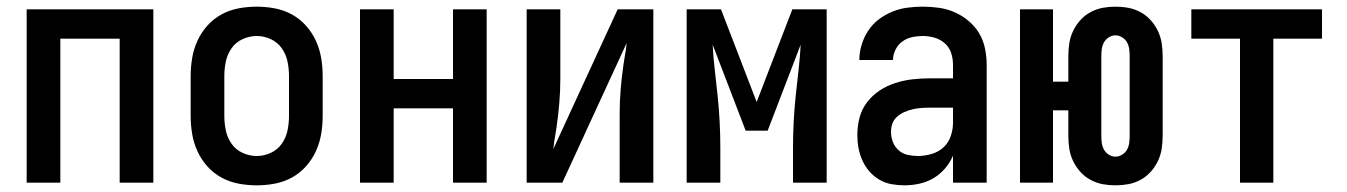

<svg xmlns="http://www.w3.org/2000/svg" viewBox="-20 -548 4040 576"><path d="M60 0V-520H440V0H339V-432H161V0Z M750 8Q723 8 696 3Q669 -2 645 -15Q621 -28 602.5 -48.5Q584 -69 572.5 -94Q561 -119 556.5 -146Q552 -173 552 -200V-320Q552 -347 556.5 -374Q561 -401 572.5 -426Q584 -451 602.5 -471.5Q621 -492 645 -505Q669 -518 696 -523Q723 -528 750 -528Q777 -528 804 -523Q831 -518 855 -505Q879 -492 897.5 -471.5Q916 -451 927.5 -426Q939 -401 943.5 -374Q948 -347 948 -320V-200Q948 -173 943.5 -146Q939 -119 927.5 -94Q916 -69 897.5 -48.5Q879 -28 855 -15Q831 -2 804 3Q777 8 750 8ZM750 -80Q772 -80 792.5 -89.5Q813 -99 825.5 -117Q838 -135 842.5 -156.5Q847 -178 847 -200V-320Q847 -342 842.5 -363.5Q838 -385 825.5 -403Q813 -421 792.5 -430.5Q772 -440 750 -440Q728 -440 707.5 -430.5Q687 -421 674.5 -403Q662 -385 657.5 -363.5Q653 -342 653 -320V-200Q653 -178 657.5 -156.5Q662 -135 674.5 -117Q687 -99 707.5 -89.5Q728 -80 750 -80Z M1060 0V-520H1161V-311H1339V-520H1440V0H1339V-223H1161V0Z M1560 0V-520H1661V-312Q1661 -276 1658 -240Q1655 -204 1650 -169L1646 -143Q1644 -133 1642.5 -122.5Q1641 -112 1640 -101L1833 -520H1940V0H1839V-208Q1839 -244 1842 -280Q1845 -316 1850 -351L1854 -377Q1856 -387 1857.5 -397.5Q1859 -408 1860 -419L1667 0Z M2040 0V-520H2143L2250 -242L2357 -520H2460V0H2359V-104Q2359 -143 2361 -182Q2363 -221 2367 -259.5Q2371 -298 2375.5 -336.5Q2380 -375 2382 -414L2283 -156H2217L2118 -414Q2120 -375 2124.5 -336.5Q2129 -298 2133 -259.5Q2137 -221 2139 -182Q2141 -143 2141 -104V0Z M2693 8Q2674 8 2654.5 4.5Q2635 1 2618 -9Q2601 -19 2588 -34Q2575 -49 2567 -67Q2559 -85 2555.5 -104Q2552 -123 2552 -143Q2552 -169 2558.5 -194.5Q2565 -220 2581 -241Q2597 -262 2619 -276.5Q2641 -291 2666 -299Q2691 -307 2717 -310Q2743 -313 2769 -313H2839V-354Q2839 -372 2833.5 -389Q2828 -406 2814.5 -418Q2801 -430 2783.5 -435Q2766 -440 2749 -440Q2732 -440 2716 -436.5Q2700 -433 2687 -423.5Q2674 -414 2666.5 -399Q2659 -384 2659 -368H2558Q2558 -391 2565 -414Q2572 -437 2585 -456.5Q2598 -476 2616.5 -490Q2635 -504 2657 -513Q2679 -522 2702 -525Q2725 -528 2749 -528Q2773 -528 2797.5 -524.5Q2822 -521 2844.5 -511Q2867 -501 2886 -485Q2905 -469 2917.5 -448Q2930 -427 2935 -402.5Q2940 -378 2940 -354V0H2839V-81Q2830 -60 2815 -42.5Q2800 -25 2780.5 -13.5Q2761 -2 2738.5 3Q2716 8 2693 8ZM2733 -80Q2754 -80 2774.5 -86Q2795 -92 2810 -105.5Q2825 -119 2832 -139Q2839 -159 2839 -180V-225H2769Q2756 -225 2743 -224Q2730 -223 2717.5 -220Q2705 -217 2693.5 -212Q2682 -207 2672 -198.5Q2662 -190 2657.5 -178Q2653 -166 2653 -153Q2653 -137 2658.5 -122.5Q2664 -108 2675.5 -97.5Q2687 -87 2702.5 -83.5Q2718 -80 2733 -80Z M3326 8Q3307 8 3288 4.5Q3269 1 3251.5 -8.5Q3234 -18 3221 -32.5Q3208 -47 3199.5 -64.5Q3191 -82 3188 -101.5Q3185 -121 3185 -140V-217H3139V0H3040V-520H3139V-303H3185V-380Q3185 -399 3188 -418.5Q3191 -438 3199.5 -455.5Q3208 -473 3221 -487.5Q3234 -502 3251.5 -511.5Q3269 -521 3288 -524.5Q3307 -528 3326 -528Q3346 -528 3365 -524.5Q3384 -521 3401.5 -511.5Q3419 -502 3432 -487.5Q3445 -473 3453.5 -455.5Q3462 -438 3465 -418.5Q3468 -399 3468 -380V-140Q3468 -121 3465 -101.5Q3462 -82 3453.5 -64.5Q3445 -47 3432 -32.5Q3419 -18 3401.5 -8.5Q3384 1 3365 4.5Q3346 8 3326 8ZM3326 -78Q3337 -78 3346.5 -84Q3356 -90 3361 -99Q3366 -108 3367.5 -118.5Q3369 -129 3369 -140V-380Q3369 -391 3367.5 -401.5Q3366 -412 3361 -421Q3356 -430 3346.5 -436Q3337 -442 3326 -442Q3316 -442 3306.5 -436Q3297 -430 3292 -421Q3287 -412 3285.5 -401.5Q3284 -391 3284 -380V-140Q3284 -129 3285.5 -118.5Q3287 -108 3292 -99Q3297 -90 3306.5 -84Q3316 -78 3326 -78Z M3700 0V-432H3554V-520H3946V-432H3800V0Z"/></svg>

Font: Iosevka Curly Semibold
Style: Regular
Weight: 600
Monospace: yes
Designer: Belleve Invis
Foundry: Belleve Invis
Version: Version 22.1.2; ttfautohint (v1.8.4)